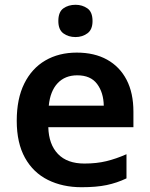

<svg xmlns="http://www.w3.org/2000/svg" viewBox="-20 -773 626 803"><path d="M301 -553Q375 -553 428 -523.5Q481 -494 509.5 -439Q538 -384 538 -306V-241H182Q184 -169 222.5 -129Q261 -89 333 -89Q384 -89 425 -99Q466 -109 509 -128V-27Q469 -8 426 1Q383 10 321 10Q242 10 180.5 -20.5Q119 -51 84.5 -113Q50 -175 50 -268Q50 -360 81.5 -423.5Q113 -487 169.5 -520Q226 -553 301 -553ZM303 -458Q252 -458 221 -425Q190 -392 184 -331H414Q413 -386 386 -422Q359 -458 303 -458ZM296 -753Q324 -753 345.5 -738Q367 -723 367 -685Q367 -649 345.5 -633.5Q324 -618 296 -618Q266 -618 245 -633.5Q224 -649 224 -685Q224 -723 245 -738Q266 -753 296 -753Z"/></svg>

Font: Noto Sans Syriac Eastern SemiBold
Style: Regular
Weight: 600
Designer: Patrick Giasson and the Monotype Design Team
Foundry: Monotype Imaging Inc.
Version: Version 3.001